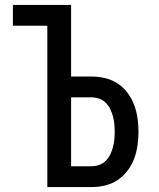

<svg xmlns="http://www.w3.org/2000/svg" viewBox="-20 -755 640 775"><path d="M171 0V-651H32V-735H267V-446H350Q378 -446 405 -439.5Q432 -433 455 -418Q478 -403 495 -380Q512 -357 521.5 -331.5Q531 -306 535 -278.5Q539 -251 539 -223Q539 -195 535 -167.5Q531 -140 521.5 -114.5Q512 -89 495 -66.5Q478 -44 455 -28.5Q432 -13 405 -6.5Q378 0 350 0ZM267 -84H350Q366 -84 381 -89.5Q396 -95 407 -106Q418 -117 425 -131.5Q432 -146 436 -161Q440 -176 441.5 -191.5Q443 -207 443 -223Q443 -239 441.5 -254.5Q440 -270 436 -285Q432 -300 425 -314.5Q418 -329 407 -340Q396 -351 381 -356.5Q366 -362 350 -362H267Z"/></svg>

Font: Zed Mono Medium Extended
Style: Regular
Weight: 500
Width: 7
Monospace: yes
Designer: Belleve Invis
Foundry: Belleve Invis
Version: Version 1.0.0; ttfautohint (v1.8.4)